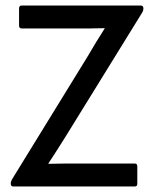

<svg xmlns="http://www.w3.org/2000/svg" viewBox="-20 -675 560 695"><path d="M28 0Q19 0 19 -10V-12Q19 -16 20.5 -19Q22 -22 23 -25L298 -472Q313 -498 328 -522.5Q343 -547 359 -572V-573Q332 -572 304.5 -572Q277 -572 251 -572H59Q49 -572 49 -582V-645Q49 -655 59 -655H489Q499 -655 499 -645V-643Q499 -636 495 -630L222 -188Q206 -162 189 -135.5Q172 -109 155 -83V-82Q185 -83 214 -83Q243 -83 273 -83H468Q477 -83 477 -73V-10Q477 0 468 0Z"/></svg>

Font: Sofia Sans Semi Condensed Medium
Style: Regular
Weight: 500
Designer: Botio Nikoltchev, Ani Petrova
Foundry: lettersoup
Version: Version 4.100